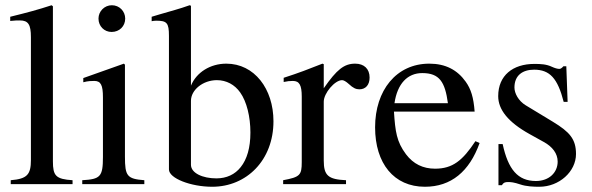

<svg xmlns="http://www.w3.org/2000/svg" viewBox="-20 -703 2260 733"><path d="M257 0V-15C193 -19 182 -32 182 -87V-679L177 -683C125 -666 88 -656 19 -639V-623C35 -625 48 -625 56 -625C88 -625 98 -609 98 -561V-92C98 -37 84 -20 21 -15V0Z M531 0V-15C465 -20 457 -31 457 -105V-456L453 -460L298 -405V-389C316 -394 331 -394 340 -394C365 -394 373 -378 373 -331V-104C373 -28 363 -19 294 -15V0ZM458 -632C458 -660 436 -683 407 -683C379 -683 356 -660 356 -632C356 -603 378 -581 406 -581C436 -581 458 -603 458 -632Z M709 -318C709 -360 755 -397 808 -397C844 -397 876 -380 897 -350C922 -315 936 -257 936 -197C936 -139 923 -95 899 -65C877 -37 845 -22 806 -22C754 -22 709 -42 709 -74ZM709 -681 704 -683C662 -668 636 -662 589 -648L559 -639V-622C564 -623 569 -624 576 -624C617 -624 625 -616 625 -566V-56C625 -22 709 10 790 10C922 10 1024 -92 1024 -240C1024 -364 951 -460 844 -460C783 -460 730 -427 709 -376Z M1216 -458 1211 -460C1158 -439 1122 -425 1063 -406V-390C1077 -393 1086 -394 1098 -394C1123 -394 1132 -378 1132 -334V-84C1132 -34 1125 -27 1061 -15V0H1301V-15C1233 -18 1216 -33 1216 -90V-315C1216 -347 1258 -397 1286 -397C1292 -397 1301 -392 1312 -382C1328 -367 1339 -362 1352 -362C1376 -362 1391 -379 1391 -407C1391 -440 1370 -460 1336 -460C1294 -460 1266 -438 1216 -366Z M1486 -309C1497 -384 1536 -424 1592 -424C1658 -424 1679 -390 1690 -309ZM1795 -164C1746 -90 1708 -59 1641 -59C1595 -59 1558 -77 1530 -114C1494 -162 1489 -201 1484 -277H1792C1788 -331 1778 -363 1758 -391C1726 -436 1681 -460 1619 -460C1493 -460 1412 -358 1412 -217C1412 -79 1484 10 1602 10C1702 10 1772 -48 1811 -157Z M1987 -301C1959 -318 1944 -347 1944 -369C1944 -416 1976 -437 2019 -437C2079 -437 2109 -404 2132 -314H2147L2142 -450H2131C2123 -441 2119 -440 2115 -440C2108 -440 2098 -443 2087 -448C2066 -458 2044 -459 2020 -459C1938 -459 1882 -415 1882 -336C1882 -285 1919 -237 2002 -191L2056 -161C2089 -143 2109 -117 2109 -86C2109 -45 2077 -12 2026 -12C1957 -12 1920 -56 1899 -153H1883V4H1896C1902 -6 1908 -8 1920 -8C1931 -8 1942 -7 1966 1C1989 9 2018 10 2039 10C2115 10 2179 -48 2179 -115C2179 -172 2155 -199 2091 -238Z"/></svg>

Font: XITS
Style: Regular
Weight: 400
Designer: MicroPress Inc., with final additions and corrections provided by Coen Hoffman, Elsevier (retired)
Version: Version 1.302